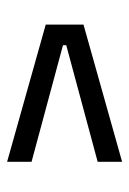

<svg xmlns="http://www.w3.org/2000/svg" viewBox="71 -588 373 556"><g transform="rotate(90 258.0 -310.5)"><path d="M449 -406.3 111.3 -315.3V-305.9L449 -214.9V-144.1L51.8 -255.9V-365.3L449 -477.1Z"/></g></svg>

Font: Anek Kannada Medium
Style: Regular
Weight: 500
Designer: Vaishnavi Murthy, Maithili Shingre (Kannada) & Yesha Goshar (Latin)
Foundry: Ek Type
Version: Version 1.003